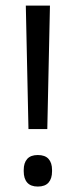

<svg xmlns="http://www.w3.org/2000/svg" viewBox="-20 -659 272 688"><path d="M149.5 -196.5H82L72.5 -639H159ZM115.5 9.5Q90 9.5 77.5 -4.8Q65 -19 65 -45V-50Q65 -75.5 77.5 -89.5Q90 -103.5 115.5 -103.5Q141.5 -103.5 154 -89.5Q166.5 -75.5 166.5 -50V-45Q166.5 -19 154 -4.8Q141.5 9.5 115.5 9.5Z"/></svg>

Font: Anek Bangla
Style: Regular
Weight: 400
Designer: Sulekha Rajkumar (Bangla), Yesha Goshar (Latin)
Foundry: Ek Type
Version: Version 1.003